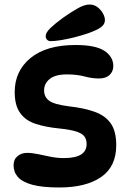

<svg xmlns="http://www.w3.org/2000/svg" viewBox="-20 -825 574 849"><path d="M314 -626Q403 -626 442 -600Q481 -574 481 -533Q481 -509 464.5 -493.5Q448 -478 418 -478Q387 -478 353.5 -487Q320 -496 276 -496Q225 -496 200 -476Q175 -456 175 -425Q175 -396 197.5 -379.5Q220 -363 284 -355Q355 -347 401.5 -329.5Q448 -312 471 -277.5Q494 -243 494 -183Q494 -88 427 -42Q360 4 242 4Q167 4 123 -8Q79 -20 59.5 -42Q40 -64 40 -94Q40 -120 57.5 -134.5Q75 -149 99 -149Q122 -149 148 -143.5Q174 -138 203 -132Q232 -126 263 -126Q363 -126 363 -188Q363 -209 353 -222Q343 -235 317 -243.5Q291 -252 241 -257Q181 -263 137 -277.5Q93 -292 69 -325.5Q45 -359 45 -418Q45 -511 115 -568.5Q185 -626 314 -626ZM182 -665Q182 -681 203 -701Q224 -721 258 -746Q292 -770 322.5 -787.5Q353 -805 376 -805Q396 -805 411 -793.5Q426 -782 435 -766Q444 -750 444 -736Q444 -717 425.5 -704Q407 -691 370 -678Q341 -668 309 -660Q277 -652 249.5 -647.5Q222 -643 204 -643Q194 -643 188 -649.5Q182 -656 182 -665Z"/></svg>

Font: DynaPuff
Style: Regular
Weight: 400
Designer: Toshi Omagari, Jennifer Daniel
Foundry: Google Fonts
Version: Version 2.000